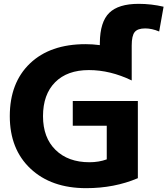

<svg xmlns="http://www.w3.org/2000/svg" viewBox="-20 -970 872 1000"><path d="M500 -735V-747Q501 -856 549 -903Q597 -950 702 -950Q768 -950 832 -935L809 -806Q771 -822 736 -822Q697 -822 681.5 -803Q666 -784 666 -733V-551Q554 -605 443 -605Q330 -605 267 -541.5Q204 -478 204 -365Q204 -253 269.5 -189Q335 -125 446 -125Q495 -125 536 -140V-315H359V-444H698V-42Q576 10 429 10Q247 10 139 -91.5Q31 -193 31 -365Q31 -539 136 -639.5Q241 -740 426 -740Q462 -740 500 -735Z"/></svg>

Font: M PLUS 1p ExtraBold
Style: Regular
Weight: 800
Version: Version 1.062